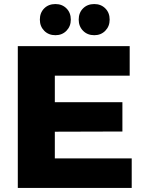

<svg xmlns="http://www.w3.org/2000/svg" viewBox="-20 -929 715 949"><path d="M68 -701H621V-555H251V-424H585V-279L251 -278V-146H631V0H68ZM330 -832Q330 -799 308.5 -777Q287 -755 254 -755Q220 -755 198.5 -777Q177 -799 177 -832Q177 -866 198.5 -887.5Q220 -909 254 -909Q287 -909 308.5 -887.5Q330 -866 330 -832ZM522 -832Q522 -799 500.5 -777Q479 -755 446 -755Q412 -755 390.5 -777Q369 -799 369 -832Q369 -866 390.5 -887.5Q412 -909 446 -909Q479 -909 500.5 -887.5Q522 -866 522 -832Z"/></svg>

Font: Montserrat arm2
Style: Bold
Weight: 700
Designer: Julieta Ulanovsky
Foundry: Julieta Ulanovsky
Version: Version 6.000